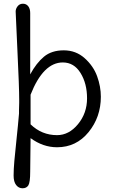

<svg xmlns="http://www.w3.org/2000/svg" viewBox="-20 -780 608 1030"><path d="M317 -445Q212 -445 144 -272V-113Q204 -55 286 -55Q350 -55 398.5 -114Q447 -173 447 -252.5Q447 -332 412 -388.5Q377 -445 317 -445ZM82 -190 83 -228V-244Q83 -312 73.5 -507.5Q64 -703 64 -718Q64 -733 74.5 -746.5Q85 -760 103 -760Q121 -760 131.5 -746.5Q142 -733 142 -710V-381Q175 -442 216 -476Q257 -510 322 -510Q387 -510 434 -468Q481 -426 501 -371Q521 -316 521 -261Q521 -152 455 -71Q389 10 286 10Q211 10 144 -39Q142 82 142 140.5Q142 199 132 214.5Q122 230 101 230Q80 230 66.5 212.5Q53 195 53 162Q53 129 57 83.5Q61 38 69 -36.5Q77 -111 82 -171Z"/></svg>

Font: Delius
Style: Regular
Weight: 400
Designer: Natalia Raices
Foundry: Natalia Raices
Version: Version 1.001